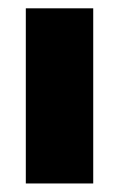

<svg xmlns="http://www.w3.org/2000/svg" viewBox="-20 -430 290 450"><path d="M198.5 0H40.5V-410.5H198.5Z"/></svg>

Font: Lucymar Sans ExtraBold
Style: Regular
Weight: 800
Foundry: The League of Moveable Type (original font) / Main changes by Cristiano Sobral with portions from Mirco Monsees
Version: Version 2.001;August 30, 2020;FontCreator 13.0.0.2681 64-bit